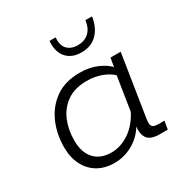

<svg xmlns="http://www.w3.org/2000/svg" viewBox="-143 -706 802 833"><g transform="rotate(-30 258.5 -290.0)"><path d="M197 10Q149 10 114 -10.5Q79 -31 59.5 -69Q40 -107 40 -158Q40 -224 64.5 -280Q89 -336 137.5 -370.5Q186 -405 260 -405Q309 -405 347.5 -388Q386 -371 407 -346L400 -341L409 -395H460L412 -89Q407 -60 414 -50.5Q421 -41 444 -41H475L468 0H427Q382 0 366.5 -22.5Q351 -45 357 -85L362 -111L367 -99Q342 -47 296 -18.5Q250 10 197 10ZM208 -36Q255 -36 299 -66Q343 -96 371 -154L365 -131L396 -328L397 -312Q377 -333 343 -346Q309 -359 268 -359Q208 -359 169 -331.5Q130 -304 111.5 -259.5Q93 -215 93 -161Q93 -102 123 -69Q153 -36 208 -36ZM312 -477Q278 -477 255 -492Q232 -507 222.5 -532.5Q213 -558 216 -590H247Q243 -551 262 -531.5Q281 -512 314 -512Q347 -512 369 -531.5Q391 -551 396 -590H429Q422 -539 392 -508Q362 -477 312 -477Z"/></g></svg>

Font: Rokkitt SemiBold Light
Style: Italic
Weight: 300
Italic angle: -9°
Version: Version 3.103